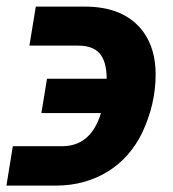

<svg xmlns="http://www.w3.org/2000/svg" viewBox="-26 -557 528 585"><path d="M143.5 8.5H-6.4L13.1 -111.5H163Q251.1 -111.5 281.6 -212.4H100.1L117.2 -317.1H299Q299 -361.5 283.4 -386.4Q263.5 -418 212.7 -418H63.6L83.1 -536.9H232.2Q354 -536.9 410.5 -460.2Q448.2 -408.4 448.2 -330.3Q448.2 -239.7 407.3 -152.7Q389.6 -116.1 363.8 -86.5Q338.1 -56.8 304.7 -35.7Q271.3 -14.6 230.8 -3Q190.3 8.5 143.5 8.5Z"/></svg>

Font: Linik Sans
Style: Bold Italic
Weight: 700
Italic angle: 9°
Designer: Fonts by Rasmus Andersson / Changes by Cristiano Sobral with parts from Marc Monis
Foundry: rsms
Version: Version 3.020; ttfautohint (v1.6)